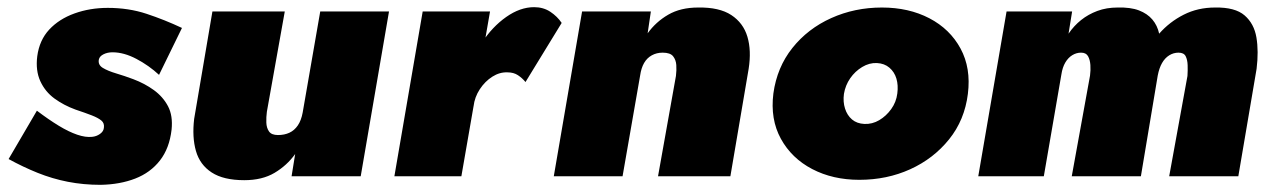

<svg xmlns="http://www.w3.org/2000/svg" viewBox="-20 -492 3551 536"><path d="M83 -183 4 -48Q44 -26 85 -9.5Q126 7 169.5 15.5Q213 24 261 24Q315 23 357.5 6.5Q400 -10 426.5 -44Q453 -78 459 -130Q463 -169 449 -195.5Q435 -222 409.5 -240.5Q384 -259 352 -271Q328 -280 304.5 -287Q281 -294 267 -302.5Q253 -311 256 -326Q258 -335 269 -340.5Q280 -346 294 -346Q326 -346 361 -327.5Q396 -309 424 -283L488 -414Q439 -437 389 -453.5Q339 -470 281 -470Q231 -470 188 -454.5Q145 -439 117.5 -409.5Q90 -380 84 -335Q79 -295 92.5 -265.5Q106 -236 132 -217Q158 -198 191 -186Q218 -177 236 -170Q254 -163 263 -155.5Q272 -148 270 -135Q269 -125 259 -118Q249 -111 237 -110Q219 -108 195.5 -116Q172 -124 144 -141Q116 -158 83 -183Z M725 -180 775 -460H573L522 -160Q516 -109 527 -70.5Q538 -32 571 -10.5Q604 11 662 11Q712 11 746.5 -9.5Q781 -30 804 -62L794 0H987L1066 -460H874L825 -178Q821 -156 811.5 -142Q802 -128 788 -121.5Q774 -115 756 -115Q738 -115 731 -125Q724 -135 723.5 -150Q723 -165 725 -180Z M1348 -460H1160L1081 0H1268ZM1447 -263 1548 -428Q1536 -446 1516.5 -459Q1497 -472 1471 -472Q1432 -472 1393 -444.5Q1354 -417 1325.5 -373Q1297 -329 1288 -281L1302 -195Q1305 -221 1319.5 -243Q1334 -265 1354.5 -278Q1375 -291 1397 -290Q1414 -290 1426 -282Q1438 -274 1447 -263Z M1867 -280 1817 0H2019L2070 -300Q2078 -351 2066.5 -389.5Q2055 -428 2021.5 -450Q1988 -472 1929 -471Q1880 -471 1845.5 -451Q1811 -431 1788 -399L1797 -460H1605L1526 0H1718L1767 -281Q1770 -302 1778 -316Q1786 -330 1799.5 -337.5Q1813 -345 1830 -345Q1851 -345 1859 -335Q1867 -325 1868 -310.5Q1869 -296 1867 -280Z M2139 -231Q2130 -159 2160 -104.5Q2190 -50 2247.5 -20Q2305 10 2379 10Q2456 10 2521 -19.5Q2586 -49 2629.5 -103Q2673 -157 2682 -230Q2691 -302 2661.5 -356.5Q2632 -411 2574.5 -441Q2517 -471 2442 -471Q2366 -471 2300.5 -441.5Q2235 -412 2192 -358Q2149 -304 2139 -231ZM2336 -230Q2340 -254 2353.5 -273.5Q2367 -293 2387 -305Q2407 -317 2428 -316Q2449 -315 2463 -303Q2477 -291 2482.5 -272.5Q2488 -254 2485 -231Q2482 -207 2468 -187.5Q2454 -168 2434.5 -156.5Q2415 -145 2393 -146Q2372 -147 2358.5 -158.5Q2345 -170 2339 -189Q2333 -208 2336 -230Z M3488 -300Q3494 -349 3487.5 -387.5Q3481 -426 3454.5 -449Q3428 -472 3372 -471Q3324 -471 3284.5 -451Q3245 -431 3216 -398Q3211 -421 3197 -437.5Q3183 -454 3159.5 -463Q3136 -472 3100 -471Q3069 -471 3043.5 -461.5Q3018 -452 2998 -436Q2978 -420 2963 -398L2973 -460H2790L2711 0H2894L2943 -284Q2946 -304 2954 -317.5Q2962 -331 2973.5 -338Q2985 -345 2998 -345Q3012 -345 3017.5 -335Q3023 -325 3024 -310.5Q3025 -296 3023 -281L2972 0H3165L3212 -281Q3216 -302 3224 -316Q3232 -330 3244 -337.5Q3256 -345 3270 -345Q3285 -345 3290 -335Q3295 -325 3295.5 -310Q3296 -295 3295 -280L3244 0H3437Z"/></svg>

Font: Jost Black
Style: Italic
Weight: 900
Italic angle: -5°
Version: Version 3.710